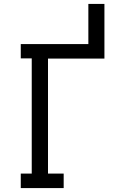

<svg xmlns="http://www.w3.org/2000/svg" viewBox="-20 -960 640 980"><path d="M86 0V-74H142V-662H86V-735H431V-940H513V-661H225V-74H305V0Z"/></svg>

Font: Iosevka Slab Extended
Style: Regular
Weight: 400
Width: 7
Monospace: yes
Designer: Belleve Invis
Foundry: Belleve Invis
Version: Version 11.1.1; ttfautohint (v1.8.3)